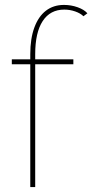

<svg xmlns="http://www.w3.org/2000/svg" viewBox="-20 -760 375 780"><path d="M103 0V-499H28V-519H103V-540Q103 -603 119.5 -648Q136 -693 166.5 -716.5Q197 -740 240 -740Q269 -740 295.5 -730.5Q322 -721 335 -706L319 -694Q307 -706 285.5 -713.5Q264 -721 241 -721Q184 -721 153.5 -674.5Q123 -628 123 -540V-519H278V-499H123V0Z"/></svg>

Font: Raleway Thin Thin
Style: Regular
Weight: 250
Version: Version 4.026